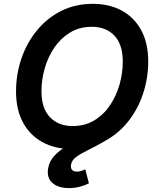

<svg xmlns="http://www.w3.org/2000/svg" viewBox="-20 -757 815 988"><path d="M348.6 9.8Q263.2 9.8 198.7 -25.4Q134.3 -60.5 98.4 -126.7Q62.5 -192.9 62.5 -286.1Q62.5 -374.5 90.1 -455.6Q117.7 -536.6 169.7 -600.1Q221.7 -663.6 294.4 -700.4Q367.2 -737.3 458 -737.3Q542.5 -737.3 606.7 -702.4Q670.9 -667.5 706.8 -601.3Q742.7 -535.2 742.7 -441.4Q742.7 -353 715.1 -271.7Q687.5 -190.4 635.7 -127.2Q584 -64 511.2 -27.1Q438.5 9.8 348.6 9.8ZM353.5 -108.4Q416.5 -108.4 464.6 -137.2Q512.7 -166 545.4 -214.4Q578.1 -262.7 595 -321.5Q611.8 -380.4 611.8 -440.4Q611.8 -528.3 568.6 -573.7Q525.4 -619.1 452.6 -619.1Q389.6 -619.1 341.3 -590.1Q293 -561 260 -512.7Q227.1 -464.4 210.2 -405.5Q193.4 -346.7 193.4 -287.6Q193.4 -199.2 237.1 -153.8Q280.8 -108.4 353.5 -108.4ZM335 210.9Q280.8 210.9 250.2 184.8Q219.7 158.7 227.5 110.4Q233.9 70.8 261.5 42.5Q289.1 14.2 330.3 -9.3Q371.6 -32.7 419.4 -56.9Q467.3 -81.1 514.9 -111.8Q562.5 -142.6 603 -186.3Q643.6 -230 669.9 -292Q696.3 -354 701.7 -441.4H742.7Q737.3 -344.7 714.1 -274.9Q690.9 -205.1 656.5 -156.5Q622.1 -107.9 581.8 -75.4Q541.5 -43 501.5 -20.8Q461.4 1.5 427.5 18.1Q393.6 34.7 371.6 51Q349.6 67.4 345.7 89.4Q339.8 126 377 126Q388.7 126 399.4 122.3Q410.2 118.7 418.9 114.3L437.5 186.5Q418.9 196.3 391.8 203.6Q364.7 210.9 335 210.9Z"/></svg>

Font: Inter Semi Bold
Style: Italic
Weight: 600
Italic angle: -9.39999°
Designer: Rasmus Andersson
Foundry: rsms
Version: Version 4.000;git-3c8e0fc